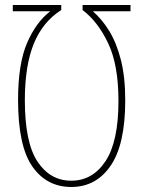

<svg xmlns="http://www.w3.org/2000/svg" viewBox="-20 -734 570 765"><path d="M500 -714V-689H350Q386 -658 415 -611Q444 -564 461.5 -496Q479 -428 479 -334Q479 -159 421 -74Q363 11 264 11Q166 11 109 -70.5Q52 -152 52 -336Q52 -479 87.5 -562Q123 -645 180 -689H31V-714H224V-694Q150 -647 114.5 -559.5Q79 -472 79 -335Q79 -166 129.5 -90Q180 -14 264 -14Q349 -14 400.5 -92Q452 -170 452 -332Q452 -475 411 -561.5Q370 -648 309 -694V-714Z"/></svg>

Font: Noto Sans Mono Condensed Thin
Style: Regular
Weight: 100
Width: 3
Designer: Monotype Design Team
Foundry: Monotype Imaging Inc.
Version: Version 2.014; ttfautohint (v1.8.4.7-5d5b)